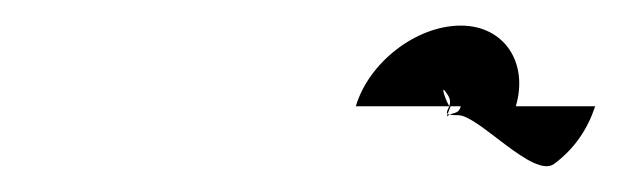

<svg xmlns="http://www.w3.org/2000/svg" viewBox="-20 -834 485 150"><path d="M258 -751H331C329 -746 326 -744 338 -744C354 -744 397 -694 413 -706C429 -718 439 -733 445 -751H383C393 -785 374 -814 340 -814C305 -814 268 -785 258 -751ZM329 -761C332 -757 332 -754 331 -751C327 -758 324 -769 329 -761ZM332 -751H340C338 -744 334 -747 329 -743Z"/></svg>

Font: bitstorm
Style: sucnobl
Weight: 400
Version: Version 0.2